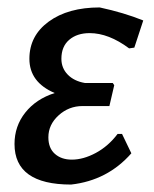

<svg xmlns="http://www.w3.org/2000/svg" viewBox="-20 -489 414 516"><path d="M171 7Q19 7 19 -102Q19 -150 48 -186.5Q77 -223 127 -239Q59 -268 59 -331Q59 -393 111 -431Q163 -469 248 -469Q313 -455 365 -434L341 -361L327 -359Q272 -400 221 -400Q187 -400 166 -382Q145 -364 145 -331Q145 -306 162 -288.5Q179 -271 208 -266H283L287 -260L274 -204H202Q165 -204 137.5 -179Q110 -154 110 -120Q110 -91 127.5 -75.5Q145 -60 173 -60Q204 -60 237.5 -78Q271 -96 296 -129H308L333 -77Q269 -4 171 7Z"/></svg>

Font: Alegreya Sans Medium
Style: Italic
Weight: 500
Italic angle: -7°
Designer: Juan Pablo del Peral
Foundry: Huerta Tipografica
Version: Version 2.007